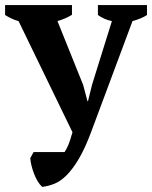

<svg xmlns="http://www.w3.org/2000/svg" viewBox="-35 -520 598 755"><path d="M0 0ZM38 -437Q23 -441 10.5 -447Q-2 -453 -15 -461V-500H248V-462Q227 -448 191 -437L292 -186L309 -122H311L327 -187L405 -437Q375 -443 350 -461V-500H543V-461Q522 -447 486 -437L323 0Q299 64 275 104.5Q251 145 227 169Q203 193 179 202.5Q155 212 131 215Q121 206 113 192.5Q105 179 99 163.5Q93 148 89 132Q85 116 84 102L97 78H219Q228 64 234.5 48Q241 32 250 0Z"/></svg>

Font: PT Serif
Style: Bold
Weight: 700
Designer: A.Korolkova, O.Umpeleva, V.Yefimov
Foundry: ParaType Ltd
Version: Version 1.000W OFL; ttfautohint (v1.6)